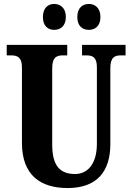

<svg xmlns="http://www.w3.org/2000/svg" viewBox="-20 -941 669 971"><path d="M430 -790C458 -790 488 -807 488 -855C488 -903 458 -921 430 -921C399 -921 371 -903 371 -855C371 -807 399 -790 430 -790ZM254 -790C283 -790 313 -807 313 -855C313 -903 283 -921 254 -921C225 -921 197 -903 197 -855C197 -807 225 -790 254 -790ZM322 10C475 10 538 -79 538 -212V-596C538 -653 561 -661 593 -661H615V-714H395V-661H416C448 -661 470 -653 470 -600V-214C470 -112 423 -61 360 -61C287 -61 244 -98 244 -210V-596C244 -653 268 -661 299 -661H320V-714H14V-661H36C66 -661 91 -653 91 -600V-218C91 -54 186 10 322 10Z"/></svg>

Font: Noto Serif Lao ExtraCondensed ExtraBold
Style: Regular
Weight: 800
Width: 2
Designer: Monotype Design Team
Foundry: Monotype Imaging Inc.
Version: Version 2.003